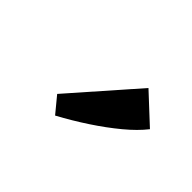

<svg xmlns="http://www.w3.org/2000/svg" viewBox="-47 -795 458 458"><g transform="rotate(45 182.0 -566.0)"><path d="M113 -504 257 -668 329 -601Q311 -578 282 -554Q253 -530 218 -507Q183 -484 146 -464Z"/></g></svg>

Font: Rasa
Style: Bold
Weight: 700
Designer: Anna Giedrys (Yrsa+Rasa design), David Brezina (Yrsa art-direction, Rasa art-direction, design)
Foundry: Rosetta Type Foundry
Version: Version 2.004